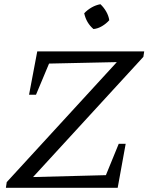

<svg xmlns="http://www.w3.org/2000/svg" viewBox="-20 -892 705 912"><path d="M661 -622 137 -51 483 -60 544 -209H577L539 0H8L12 -27L535 -597L213 -590L151 -442H118L157 -648H665ZM457 -872Q473 -857 484.5 -837Q496 -817 499 -796Q485 -780 465 -768Q445 -756 424 -754Q390 -783 380 -829Q395 -845 415 -856.5Q435 -868 457 -872Z"/></svg>

Font: Piazzolla
Style: Italic
Weight: 400
Italic angle: -11.3°
Designer: Juan Pablo del Peral
Foundry: Huerta Tipografica
Version: Version 1.330